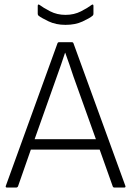

<svg xmlns="http://www.w3.org/2000/svg" viewBox="-20 -845 591 865"><path d="M12 0Q4 0 6 -7L239 -650Q241 -655 247 -655H303Q309 -655 311 -650L545 -7Q547 0 539 0H496Q490 0 488 -5L429 -171H119L61 -5Q58 0 52 0ZM236 -500 136 -218H412L311 -500Q302 -527 293 -553.5Q284 -580 274 -607H273Q264 -580 255 -553.5Q246 -527 236 -500ZM275 -733Q232 -733 199.5 -748.5Q167 -764 154 -774Q150 -777 150 -783V-818Q150 -828 158 -823Q175 -810 206 -794Q237 -778 275 -778Q314 -778 345 -794Q376 -810 393 -823Q401 -828 401 -818V-783Q401 -777 397 -774Q384 -763 351.5 -748Q319 -733 275 -733Z"/></svg>

Font: Sofia Sans Light
Style: Regular
Weight: 300
Designer: Botio Nikoltchev, Ani Petrova
Foundry: lettersoup
Version: Version 4.100; ttfautohint (v1.8.3)